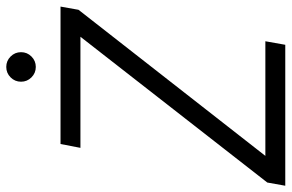

<svg xmlns="http://www.w3.org/2000/svg" viewBox="-184 -734 909 598"><g transform="rotate(-90 270.0 -434.5)"><path d="M-9 0 1 -56 455 -638H109L121 -700H549L539 -644L84 -62H441L430 0ZM361 -777Q342 -777 328.5 -790.5Q315 -804 315 -823Q315 -842 328.5 -855.5Q342 -869 361 -869Q380 -869 393.5 -855.5Q407 -842 407 -823Q407 -804 393.5 -790.5Q380 -777 361 -777Z"/></g></svg>

Font: DM Sans 28pt Light
Style: Italic
Weight: 300
Italic angle: -10°
Version: Version 4.004;gftools[0.9.30]